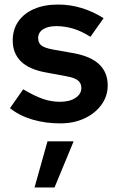

<svg xmlns="http://www.w3.org/2000/svg" viewBox="-20 -533 527 845"><path d="M245 10Q179 10 122 -7Q65 -24 24 -57L82 -140Q133 -110 169.5 -97.5Q206 -85 244 -85Q286 -85 312 -102Q338 -119 338 -146Q338 -167 323 -179Q308 -191 274 -197L183 -214Q109 -227 72.5 -262.5Q36 -298 36 -355Q36 -403 60.5 -438.5Q85 -474 130 -493.5Q175 -513 236 -513Q288 -513 338 -498Q388 -483 436 -453L378 -371Q339 -396 302 -407Q265 -418 228 -418Q191 -418 169.5 -404Q148 -390 148 -366Q148 -344 162 -333Q176 -322 213 -315L304 -299Q380 -285 417 -249.5Q454 -214 454 -157Q454 -110 426.5 -72Q399 -34 352 -12Q305 10 245 10ZM132 292 189 89H304L220 292Z"/></svg>

Font: Red Hat Text SemiBold
Style: Regular
Weight: 600
Designer: Pentagram, MCKL
Foundry: MCKL
Version: Version 1.030